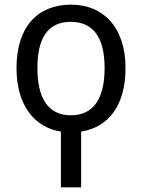

<svg xmlns="http://www.w3.org/2000/svg" viewBox="-20 -566 610 826"><path d="M286 -546C141 -546 51 -450 51 -273C51 -113 129 -17 242 0V240H329V0C447 -18 520 -113 520 -273C520 -450 423 -546 286 -546ZM284 -472C385 -472 430 -400 430 -273C430 -146 385 -70 285 -70C185 -70 141 -146 141 -273C141 -400 184 -472 284 -472Z"/></svg>

Font: Noto Sans Thai
Style: Regular
Weight: 400
Designer: Monotype Design Team
Foundry: Monotype Imaging Inc.
Version: Version 1.901